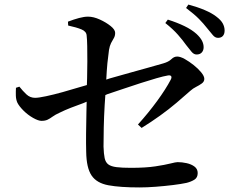

<svg xmlns="http://www.w3.org/2000/svg" viewBox="-20 -825 1040 842"><path d="M278 -730Q304 -740 326.5 -746Q349 -752 366 -752Q390 -752 417.5 -739.5Q445 -727 465 -711Q485 -695 485 -681Q485 -667 479 -657.5Q473 -648 467 -636Q461 -624 458 -606Q455 -586 451 -548Q448 -516 446 -476Q453 -478 461 -481Q503 -493 548 -505.5Q593 -518 632.5 -529Q672 -540 696 -547Q720 -554 731.5 -565.5Q743 -577 757 -577Q771 -577 790.5 -566Q810 -555 829.5 -539.5Q849 -524 862.5 -507.5Q876 -491 876 -479Q876 -467 865 -459Q854 -451 840 -444Q826 -437 815 -427Q788 -403 754.5 -374.5Q721 -346 682 -318Q643 -290 601 -264L585 -279Q631 -330 669 -382Q707 -434 729 -476Q734 -486 730.5 -491Q727 -496 716 -494Q698 -491 666.5 -482Q635 -473 598 -461Q561 -449 522.5 -436Q484 -423 451 -412Q446 -410 442 -408Q440 -386 439 -364Q436 -313 435 -265.5Q434 -218 434 -182Q435 -150 439 -131.5Q443 -113 455 -104Q467 -95 491 -92Q515 -89 554 -89Q619 -89 661.5 -95.5Q704 -102 727.5 -108Q751 -114 759 -114Q778 -114 798.5 -109.5Q819 -105 833 -94.5Q847 -84 847 -66Q847 -46 832.5 -37Q818 -28 798 -23Q775 -18 738.5 -13.5Q702 -9 663 -6Q624 -3 592 -3Q507 -3 455.5 -12.5Q404 -22 381.5 -55.5Q359 -89 358 -159Q357 -194 357.5 -240Q358 -286 359 -332Q360 -357 360 -379Q353 -376 346 -373Q318 -363 291 -352.5Q264 -342 242 -331Q222 -322 210.5 -313.5Q199 -305 188.5 -300Q178 -295 162 -295Q148 -295 125 -308Q102 -321 83 -340Q64 -359 56 -375Q50 -389 49.5 -405.5Q49 -422 50 -440L65 -445Q80 -426 96 -411Q112 -396 134 -396Q149 -396 182 -403Q215 -410 254.5 -421Q294 -432 330 -443Q347 -448 361 -452Q361 -466 362 -482Q363 -519 363 -556Q363 -593 362.5 -622.5Q362 -652 360 -669Q359 -687 337.5 -696Q316 -705 279 -713ZM796 -628Q782 -648 760.5 -672.5Q739 -697 705 -724L716 -739Q757 -726 789 -710.5Q821 -695 842 -676Q859 -660 866 -646Q873 -632 873 -618Q873 -604 865 -595Q857 -586 842 -586Q830 -586 820 -598Q810 -610 796 -628ZM887 -703Q873 -721 853 -741.5Q833 -762 796 -790L806 -805Q847 -794 878.5 -780.5Q910 -767 929 -752Q949 -737 957 -722Q965 -707 965 -691Q965 -676 957.5 -667.5Q950 -659 936 -659Q923 -659 913 -671.5Q903 -684 887 -703Z"/></svg>

Font: Early Summer Mincho SemiBold
Style: Regular
Weight: 600
Designer: GuiWonder
Version: Version 1.002